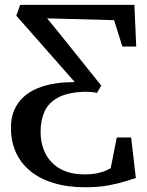

<svg xmlns="http://www.w3.org/2000/svg" viewBox="-20 -763 606 790"><path d="M331 7.5Q258 7.5 201 -9.8Q144 -27 104.8 -59.2Q65.5 -91.5 45.2 -136.5Q25 -181.5 25 -237Q25 -278.5 38.5 -309.8Q52 -341 76 -363.2Q100 -385.5 133 -399.2Q166 -413 204.5 -419Q224.5 -422.5 245.5 -423.8Q266.5 -425 287.5 -425.5L47 -698.5L63 -743H533L540.5 -571.5H483.5L449.5 -680L174 -687.5L231 -617.5L396.5 -411L379 -380.5Q368 -383.5 356 -384.5Q344 -385.5 330.5 -385.5Q259.5 -383.5 219.5 -362Q179.5 -340.5 163.2 -304Q147 -267.5 147 -220.5Q147 -183.5 158.2 -151.5Q169.5 -119.5 192 -95.8Q214.5 -72 248 -58.8Q281.5 -45.5 326.5 -45.5Q360.5 -45.5 383 -50.8Q405.5 -56 418.2 -62Q431 -68 435.5 -71L460.5 -197.5H519.5L539 -30.5Q525.5 -26.5 496.8 -17.2Q468 -8 426.2 -0.2Q384.5 7.5 331 7.5Z"/></svg>

Font: Merriweather 36pt
Style: Regular
Weight: 400
Designer: Eben Sorkin
Foundry: Eben Sorkin
Version: Version 2.100